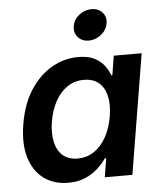

<svg xmlns="http://www.w3.org/2000/svg" viewBox="-54 -802 724 860"><g transform="rotate(-5 308.0 -372.0)"><path d="M219.2 10.3Q154.3 10.3 108.9 -23.2Q63.5 -56.6 44.7 -119.1Q25.9 -181.6 40.5 -269Q55.2 -357.9 95 -419.7Q134.8 -481.4 191.2 -514.2Q247.6 -546.9 311.5 -546.9Q356.4 -546.9 384.5 -532.2Q412.6 -517.6 428.5 -495.8Q444.3 -474.1 452.1 -452.6H457L470.7 -539.1H596.2L507.3 0H383.3L397 -84.5H390.6Q375.5 -62 352.1 -40.3Q328.6 -18.6 295.9 -4.2Q263.2 10.3 219.2 10.3ZM270 -94.2Q311.5 -94.2 344 -116.2Q376.5 -138.2 398.4 -177.7Q420.4 -217.3 429.2 -269.5Q438 -322.3 429 -361.1Q419.9 -399.9 394.5 -421.4Q369.1 -442.9 327.6 -442.9Q285.6 -442.9 252.9 -420.7Q220.2 -398.4 199 -359.6Q177.7 -320.8 168.9 -269.5Q160.6 -218.3 169.2 -178.5Q177.7 -138.7 203.1 -116.5Q228.5 -94.2 270 -94.2ZM365.7 -616.2Q335 -616.2 316.9 -636.7Q298.8 -657.2 303.7 -686Q308.1 -715.3 333.3 -735.4Q358.4 -755.4 389.2 -755.4Q419.9 -755.4 438 -735.4Q456.1 -715.3 451.2 -686Q446.8 -657.2 421.6 -636.7Q396.5 -616.2 365.7 -616.2Z"/></g></svg>

Font: Inter 18pt SemiBold
Style: Italic
Weight: 600
Italic angle: -9.3988°
Designer: Rasmus Andersson
Foundry: rsms
Version: Version 4.001;git-66647c0bb